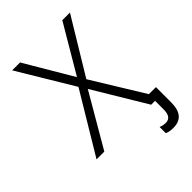

<svg xmlns="http://www.w3.org/2000/svg" viewBox="-259 -822 1118 1118"><g transform="rotate(-45 300.0 -263.5)"><path d="M488 187Q583 187 583 73V-53H525L329 -372L536 -714H473L299 -419L125 -714H60L265 -373L41 0H105L295 -326L491 0H523V71Q523 135 477 135Q453 135 434 126V177Q452 187 488 187Z"/></g></svg>

Font: Noto Sans Mono UI Light
Style: Regular
Weight: 300
Designer: Monotype Design team
Foundry: Monotype Imaging Inc.
Version: 1.000